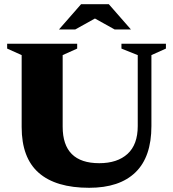

<svg xmlns="http://www.w3.org/2000/svg" viewBox="-20 -878 823 913"><path d="M635 -278.5V-616L557.5 -647V-670H769V-647L700 -616V-278.5Q700 -132 624.2 -58.5Q548.5 15 404 15Q245.5 15 164.2 -56.2Q83 -127.5 83 -273.5V-616L14 -647V-670H347V-647L278 -616V-275.5Q278 -102 452 -102Q538 -102 586.5 -146.2Q635 -190.5 635 -278.5ZM525 -738 431.5 -790 338 -738H260.5L365.5 -858H497.5L602.5 -738Z"/></svg>

Font: Newsreader 16pt ExtraBold
Style: Regular
Weight: 800
Designer: Hugues Gentile
Foundry: Production Type
Version: Version 1.003; ttfautohint (v1.8.3)